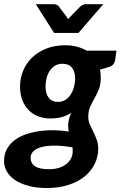

<svg xmlns="http://www.w3.org/2000/svg" viewBox="-53 -746 592 944"><path d="M0 0ZM442.5 -364Q442.5 -331 433 -307.2Q423.5 -283.5 411.8 -263Q400 -242.5 390.5 -221.2Q381 -200 381 -171.5Q381 -151 388.8 -133.8Q396.5 -116.5 405.5 -98.5Q414.5 -80.5 422.2 -60Q430 -39.5 430 -13Q429.5 26 412.2 60.8Q395 95.5 362.8 121.8Q330.5 148 283.5 163.2Q236.5 178.5 177 178.5Q128.5 178.5 89.5 168.5Q50.5 158.5 23.2 140.8Q-4 123 -18.5 98.8Q-33 74.5 -33 46Q-33 10 -17.2 -16.5Q-1.5 -43 24.2 -60.8Q50 -78.5 83.2 -88.5Q116.5 -98.5 151.8 -102.8Q187 -107 221.8 -105.5Q256.5 -104 285 -99Q282 -113 282 -128.5Q282 -156.5 297 -191Q277.5 -178 252.8 -170.8Q228 -163.5 193 -163.5Q163.5 -163.5 137 -173.2Q110.5 -183 90 -202.5Q69.5 -222 57.5 -251.8Q45.5 -281.5 45.5 -321.5Q45.5 -359.5 59.8 -395.8Q74 -432 102.2 -460.5Q130.5 -489 172.5 -506.2Q214.5 -523.5 269.5 -523.5Q298 -523.5 324.2 -516.8Q350.5 -510 373 -497H519.5L513.5 -453Q510 -427 487 -418L438.5 -403.5Q440.5 -394 441.5 -384.2Q442.5 -374.5 442.5 -364ZM232.5 -245Q253 -245 268.5 -255Q284 -265 294.5 -281.2Q305 -297.5 310.5 -318Q316 -338.5 316.5 -359Q316.5 -394 300.8 -413.2Q285 -432.5 254 -432.5Q233.5 -432.5 218 -423.2Q202.5 -414 192 -398.5Q181.5 -383 176.2 -362.8Q171 -342.5 171 -321Q171 -285 186.8 -265Q202.5 -245 232.5 -245ZM304.5 -2Q304.5 -7.5 304.2 -12.2Q304 -17 303.5 -21.5Q248 -31 208.8 -30Q169.5 -29 144.8 -21Q120 -13 108.8 0.2Q97.5 13.5 97.5 29Q97.5 57 119.2 71.5Q141 86 188.5 86Q214.5 86 235.8 79.5Q257 73 272.2 61.2Q287.5 49.5 296 33.2Q304.5 17 304.5 -2ZM332.5 -584H213L123 -725.5H210.5Q218 -725.5 224.5 -722.8Q231 -720 234.5 -716.5L273 -665.5Q277.5 -659.5 282 -652Q285 -656 288.2 -659.2Q291.5 -662.5 294.5 -665.5L344 -716.5Q348.5 -719.5 355.8 -722.5Q363 -725.5 370.5 -725.5H455Z"/></svg>

Font: Lato Heavy
Style: Italic
Weight: 800
Italic angle: -7°
Designer: Lukasz Dziedzic
Foundry: tyPoland Lukasz Dziedzic
Version: Version 2.007; 2014-02-27